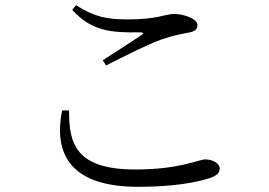

<svg xmlns="http://www.w3.org/2000/svg" viewBox="-20 -721 1040 742"><path d="M259 -683C333 -602 405 -594 522 -596C536 -595 537 -592 526 -585C490 -561 427 -520 377 -488L390 -468C459 -503 550 -549 600 -567C650 -585 680 -589 708 -595C733 -599 743 -607 743 -625C743 -648 691 -667 654 -667C615 -667 592 -646 473 -646C395 -646 345 -655 274 -701ZM247 -294C246 -167 272 -66 503 -66C676 -66 747 -105 774 -105C799 -105 829 -91 829 -70C829 -52 818 -42 788 -32C742 -17 653 1 514 1C260 1 185 -118 220 -294Z"/></svg>

Font: Harano Aji Mincho K1
Style: Regular
Weight: 400
Foundry: Masamichi Hosoda
Version: HaranoAjiMinchoK1-Regular version 20230610;ttx 4.39.4